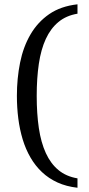

<svg xmlns="http://www.w3.org/2000/svg" viewBox="-20 -737 416 899"><path d="M59.1 -288.1Q59.1 -369.6 74 -443.6Q88.9 -517.6 122.6 -575.4Q156.2 -633.3 210.2 -670.7Q264.2 -708 342.8 -716.8V-672.9Q290 -664.1 253.7 -634Q217.3 -604 194.6 -554.9Q171.9 -505.9 161.9 -438.5Q151.9 -371.1 151.9 -288.1Q151.9 -204.6 161.9 -137.2Q171.9 -69.8 194.6 -20.3Q217.3 29.3 253.7 59.3Q290 89.4 342.8 98.1V142.1Q290.5 136.2 249.3 117.4Q208 98.6 176.5 68.8Q145 39.1 122.6 0.2Q100.1 -38.6 86.2 -84.5Q72.3 -130.4 65.7 -181.9Q59.1 -233.4 59.1 -288.1Z"/></svg>

Font: Tagmukay Beta
Style: Regular
Weight: 400
Designer: Peter Martin
Foundry: SIL International
Version: Version 2.000; dev 82b92eM